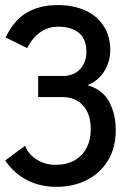

<svg xmlns="http://www.w3.org/2000/svg" viewBox="-20 -514 513 754"><path d="M0.5 116.2 78.1 58.6Q93.3 94.2 126 113.8Q158.7 133.3 198.7 133.3Q241.2 133.3 272.2 116Q303.2 98.6 319.8 67.1Q336.4 35.6 336.4 -6.8Q336.4 -66.4 306.2 -99.6Q275.9 -132.8 225.1 -132.8H129.9V-215.8H237.8Q276.9 -220.2 298.1 -246.6Q319.3 -272.9 319.3 -310.1Q319.3 -359.9 290.3 -384.5Q261.2 -409.2 208.5 -409.2Q130.9 -409.2 86.4 -325.2L2.4 -366.7Q32.2 -432.1 83 -463.1Q133.8 -494.1 207.5 -494.1Q266.1 -494.1 312.7 -473.9Q359.4 -453.6 386.2 -413.3Q413.1 -373 413.1 -315.4Q413.1 -275.4 391.1 -236.8Q369.1 -198.2 323.7 -179.2Q381.3 -163.6 408 -115.5Q434.6 -67.4 434.6 -2.9Q434.6 66.4 403.8 116.7Q373 167 320.3 193.4Q267.6 219.7 202.1 219.7Q137.7 219.7 86.2 193.4Q34.7 167 0.5 116.2Z"/></svg>

Font: Acari Sans Medium
Style: Regular
Weight: 500
Designer: Alfredo Marco Pradil and Stefan Peev
Foundry: Hanken Design Co.
Version: Version 1.045